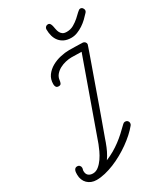

<svg xmlns="http://www.w3.org/2000/svg" viewBox="-224 -1013 969 1118"><g transform="rotate(-30 260.5 -454.5)"><path d="M166 -574.2Q153.3 -574.2 148.4 -581.8Q143.6 -589.4 143.6 -600.6Q143.6 -634.3 161.1 -658.2Q178.7 -682.1 205.6 -697.3Q232.4 -712.4 263.9 -719.5Q295.4 -726.6 323.2 -726.6Q345.2 -726.6 367.4 -725.8Q389.6 -725.1 411.6 -724.6Q420.9 -724.6 427.2 -718.3Q433.6 -711.9 433.6 -702.6Q433.6 -701.7 428.5 -686.8Q423.3 -671.9 414.6 -646.7Q405.8 -621.6 394 -588.6Q382.3 -555.7 368.9 -518.1Q355.5 -480.5 341.3 -440.4Q327.1 -400.4 313.5 -361.8Q299.8 -323.2 287.1 -288.1Q274.4 -252.9 264.2 -224.9Q253.9 -196.8 247.1 -177.7Q240.2 -158.7 238.3 -152.3Q237.8 -151.9 237.8 -151.4Q229.5 -127.9 218.3 -104.7Q207 -81.5 192.4 -61Q221.7 -73.2 246.6 -87.6Q271.5 -102.1 293.9 -118.9Q316.4 -135.7 337.6 -155Q358.9 -174.3 380.9 -196.3Q387.7 -203.1 396 -203.1Q405.8 -203.1 412.1 -196.8Q418.5 -190.4 418.5 -180.7Q418.5 -172.9 413.1 -166.5Q396.5 -146 373.3 -125Q350.1 -104 322.8 -84.5Q295.4 -64.9 264.9 -47.9Q234.4 -30.8 203.6 -18.3Q172.9 -5.9 142.3 1.5Q111.8 8.8 84.5 8.8Q65.9 8.8 50.5 2.7Q35.2 -3.4 23.9 -14.4Q12.7 -25.4 6.6 -40.8Q0.5 -56.2 0.5 -74.7Q0.5 -81.1 1 -88.6Q1.5 -96.2 3.9 -102.5Q6.3 -108.9 11.2 -113Q16.1 -117.2 24.9 -117.2Q34.2 -117.2 40.3 -110.8Q46.4 -104.5 46.4 -95.2Q46.4 -89.8 44.7 -85Q43 -80.1 43 -74.7Q43 -54.7 54.4 -44.7Q65.9 -34.7 85 -34.7Q105.5 -34.7 123.5 -49.3Q141.6 -64 156 -85Q170.4 -106 180.9 -128.7Q191.4 -151.4 197.3 -167L380.9 -681.6Q363.8 -681.6 347.2 -682.4Q330.6 -683.1 313.5 -683.1Q294.9 -683.1 273.7 -678.2Q252.4 -673.3 233.9 -663.3Q215.3 -653.3 202.1 -637.7Q189 -622.1 187 -600.6Q186 -590.8 182.1 -582.5Q178.2 -574.2 166 -574.2ZM268.6 -897Q268.6 -905.8 274.9 -912.1Q281.2 -918.5 290 -918.5Q299.8 -918.5 304.4 -911.6Q309.1 -904.8 311.5 -894.3Q314 -883.8 315.9 -871.8Q317.9 -859.9 323 -849.4Q328.1 -838.9 337.6 -832Q347.2 -825.2 365.2 -825.2Q391.1 -825.2 412.1 -837.4Q433.1 -849.6 450 -864.5Q466.8 -879.4 479 -891.6Q491.2 -903.8 499.5 -903.8Q508.8 -903.8 514.6 -896.5Q520.5 -889.2 520.5 -880.9Q520.5 -874 514.6 -867.2Q501.5 -852.5 485.4 -837.2Q469.2 -821.8 450.7 -809.6Q432.1 -797.4 412.1 -789.6Q392.1 -781.7 371.1 -781.7Q344.7 -781.7 325.4 -790.5Q306.2 -799.3 293.5 -814.7Q280.8 -830.1 274.7 -851.1Q268.6 -872.1 268.6 -897Z"/></g></svg>

Font: Helvetia Verbundene
Style: Regular
Weight: 400
Designer: Peter Wiegel, original typeface by Carl Albert Fahrenwaldt 1901
Foundry: Peter Wiegel
Version: Version 2.000